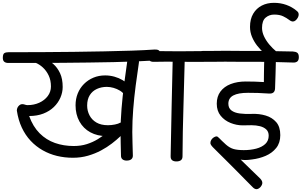

<svg xmlns="http://www.w3.org/2000/svg" viewBox="-64 -1125 2132 1357"><path d="M451 -10Q393 -10 339 -23Q285 -36 237.5 -63Q190 -90 152.5 -130Q115 -170 90 -223.5Q65 -277 55 -344Q55 -355 60 -365Q65 -375 74 -382Q83 -389 92 -389Q103 -389 112 -385.5Q121 -382 131 -382Q176 -382 213.5 -399Q251 -416 273.5 -446Q296 -476 296 -514Q296 -558 280 -591.5Q264 -625 239 -648Q214 -671 186 -682L254 -713Q284 -698 313 -672.5Q342 -647 360.5 -607.5Q379 -568 379 -510Q379 -472 363 -435Q347 -398 316.5 -368.5Q286 -339 242 -322Q198 -305 142 -305Q169 -230 216 -183Q263 -136 324.5 -114.5Q386 -93 457 -93Q508 -93 550 -106.5Q592 -120 626.5 -141Q661 -162 688.5 -185.5Q716 -209 738 -229Q746 -237 757.5 -242.5Q769 -248 780.5 -249.5Q792 -251 800 -243Q808 -234 809 -222.5Q810 -211 806 -198.5Q802 -186 796.5 -176Q791 -166 786 -161Q761 -137 726.5 -110.5Q692 -84 650 -61.5Q608 -39 558 -24.5Q508 -10 451 -10ZM689 -163Q624 -163 574.5 -190Q525 -217 497.5 -266.5Q470 -316 470 -381Q470 -426 485.5 -464.5Q501 -503 529.5 -531.5Q558 -560 596 -576Q634 -592 679 -592Q713 -592 745 -583Q777 -574 802 -559Q827 -544 837 -526L815 -455Q804 -472 783.5 -484.5Q763 -497 738.5 -504Q714 -511 691 -511Q653 -511 621 -496.5Q589 -482 570.5 -452.5Q552 -423 552 -379Q552 -342 568.5 -310Q585 -278 617.5 -259Q650 -240 699 -240Q723 -240 748 -245Q773 -250 786 -258Q808 -263 820.5 -254.5Q833 -246 833 -228Q833 -218 827 -209Q821 -200 812 -194Q803 -188 794 -186Q776 -176 747 -169.5Q718 -163 689 -163ZM831 10Q812 10 801 0.5Q790 -9 791 -29Q790 -74 789 -114.5Q788 -155 788 -192Q788 -272 795 -357.5Q802 -443 813 -529Q824 -615 836 -696Q838 -713 849.5 -723.5Q861 -734 877 -734Q897 -734 908.5 -718.5Q920 -703 918 -684Q906 -604 895 -520Q884 -436 877.5 -353Q871 -270 871 -192Q871 -155 872.5 -114.5Q874 -74 875 -25Q875 -8 863.5 1Q852 10 831 10ZM-5 -680Q-24 -680 -34.5 -689Q-45 -698 -44 -721Q-43 -744 -32.5 -750Q-22 -756 -3 -756Q111 -756 227 -756.5Q343 -757 455.5 -758.5Q568 -760 672 -762Q776 -764 866.5 -767Q957 -770 1029 -775Q1047 -776 1058 -769.5Q1069 -763 1070 -740Q1072 -717 1062.5 -708.5Q1053 -700 1035 -698Q975 -694 900 -691Q825 -688 739.5 -686Q654 -684 561.5 -683Q469 -682 373.5 -681Q278 -680 182.5 -680Q87 -680 -5 -680Z M1182 16Q1163 16 1152 7Q1141 -2 1142 -23Q1145 -199 1149 -373Q1153 -547 1157 -722Q1158 -739 1169 -748Q1180 -757 1199 -757Q1221 -757 1231.5 -747.5Q1242 -738 1242 -719Q1238 -544 1232.5 -369.5Q1227 -195 1226 -20Q1226 -1 1214.5 7.5Q1203 16 1182 16ZM1021 -688Q1003 -688 992 -697Q981 -706 982 -728Q983 -751 994.5 -758Q1006 -765 1023 -764Q1202 -761 1381 -764Q1398 -765 1408.5 -757Q1419 -749 1418 -726Q1417 -704 1406.5 -696.5Q1396 -689 1379 -688Q1290 -687 1200 -688.5Q1110 -690 1021 -688Z M1749 212Q1735 212 1721 197Q1699 175 1667.5 143Q1636 111 1601 75.5Q1566 40 1533 7.5Q1500 -25 1475 -50Q1450 -75 1439 -86Q1429 -97 1426 -103.5Q1423 -110 1423 -114Q1423 -127 1430 -137.5Q1437 -148 1447.5 -154.5Q1458 -161 1467 -161Q1474 -161 1486.5 -147.5Q1499 -134 1533 -103Q1559 -80 1586.5 -72Q1614 -64 1659 -64Q1707 -64 1747 -74.5Q1787 -85 1811 -107.5Q1835 -130 1835 -166Q1835 -194 1818 -210Q1801 -226 1773.5 -233Q1746 -240 1713 -240Q1699 -240 1682.5 -239.5Q1666 -239 1651 -239Q1608 -239 1565.5 -256Q1523 -273 1495.5 -307Q1468 -341 1468 -392Q1468 -443 1494 -478Q1520 -513 1566.5 -531Q1613 -549 1673 -549Q1705 -549 1738.5 -548Q1772 -547 1801 -545Q1801 -570 1801.5 -600Q1802 -630 1802.5 -660.5Q1803 -691 1804 -715Q1806 -732 1817.5 -743Q1829 -754 1845 -754Q1864 -754 1876 -739Q1888 -724 1886 -706Q1885 -657 1883.5 -604.5Q1882 -552 1880 -499Q1879 -480 1868 -471Q1857 -462 1834 -464Q1797 -467 1759 -468Q1721 -469 1689 -469Q1620 -469 1585 -450.5Q1550 -432 1550 -392Q1550 -361 1571.5 -344.5Q1593 -328 1630.5 -323Q1668 -318 1717 -320Q1768 -322 1813.5 -308.5Q1859 -295 1888 -262Q1917 -229 1917 -170Q1917 -115 1888 -79Q1859 -43 1813.5 -23.5Q1768 -4 1717 2Q1690 6 1670.5 6Q1651 6 1637 3Q1678 43 1709 73Q1740 103 1776 138Q1783 146 1786.5 153Q1790 160 1790 168Q1790 181 1777 197Q1762 212 1749 212ZM1868 -698Q1837 -721 1807 -746.5Q1777 -772 1754 -801.5Q1731 -831 1717 -864.5Q1703 -898 1703 -935Q1703 -990 1725.5 -1028Q1748 -1066 1786 -1085.5Q1824 -1105 1872 -1105Q1919 -1105 1959.5 -1090.5Q2000 -1076 2031 -1050Q2039 -1044 2043 -1038Q2047 -1032 2047 -1021Q2047 -1012 2041 -1000.5Q2035 -989 2025.5 -981Q2016 -973 2006 -973Q1994 -973 1978 -985.5Q1962 -998 1937 -1010Q1912 -1022 1874 -1022Q1839 -1022 1813.5 -1000.5Q1788 -979 1788 -928Q1788 -899 1801.5 -869.5Q1815 -840 1838 -812Q1861 -784 1890 -760ZM2008 -683Q1955 -685 1898.5 -686Q1842 -687 1783 -688Q1724 -689 1663 -688Q1628 -688 1593.5 -688.5Q1559 -689 1527 -689Q1504 -689 1475 -688.5Q1446 -688 1418.5 -688Q1391 -688 1370 -688Q1352 -687 1341 -695Q1330 -703 1330 -725Q1330 -748 1341 -756.5Q1352 -765 1371 -765Q1392 -765 1419.5 -765Q1447 -765 1475.5 -765.5Q1504 -766 1527 -766Q1559 -766 1594 -765.5Q1629 -765 1664 -765Q1726 -766 1785.5 -765Q1845 -764 1900.5 -763Q1956 -762 2006 -761Q2026 -760 2037 -752Q2048 -744 2048 -721Q2048 -699 2037 -690.5Q2026 -682 2008 -683Z"/></svg>

Font: Playpen Sans Deva
Style: Regular
Weight: 400
Designer: Pooja Saxena, Gunjan Panchal, Laura Meseguer, Veronika Burian, José Scaglione
Foundry: TypeTogether
Version: Version 2.000